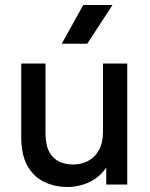

<svg xmlns="http://www.w3.org/2000/svg" viewBox="-20 -738 600 768"><path d="M251 10Q198 10 155.5 -11Q113 -32 89 -76Q65 -120 65 -188V-484H162V-206Q162 -159 176.5 -131.5Q191 -104 216 -92Q241 -80 272 -80Q306 -80 333 -94.5Q360 -109 376 -138Q392 -167 392 -211V-484H489V0H405V-132H432Q422 -90 401 -62Q380 -34 354 -18.5Q328 -3 301 3.5Q274 10 251 10ZM227 -563 313 -718H430L329 -563Z"/></svg>

Font: SUSE Medium
Style: Regular
Weight: 500
Designer: Rene Bieder
Foundry: SUSE
Version: Version 1.000